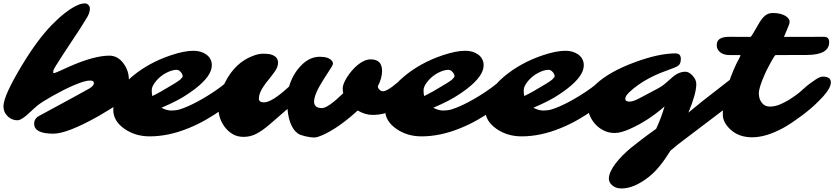

<svg xmlns="http://www.w3.org/2000/svg" viewBox="-83 -779 4841 1114"><path d="M220.7 -221.7Q157.7 -186 135 -167.2Q112.3 -148.4 97.9 -134.3Q83.5 -120.1 69.3 -108.4Q36.1 -81.1 19 -81.1Q2 -81.1 -11.7 -86.7Q-25.4 -92.3 -36.6 -102.5Q-63 -127.4 -63 -161.6Q-63 -222.2 43.9 -399.4Q89.8 -475.6 132.8 -533.4Q175.8 -591.3 215.3 -632.1Q254.9 -672.9 291 -701.2Q365.2 -759.3 409.2 -759.3Q421.9 -759.3 430.2 -750Q438.5 -740.7 438.5 -730Q438.5 -705.6 423.1 -679.4Q407.7 -653.3 382.3 -613.8L278.3 -456.1Q229.5 -380.9 227.3 -371.8Q225.1 -362.8 225.1 -358.9Q225.1 -355 230.5 -355Q235.8 -355 260.7 -366.2Q260.7 -366.2 323.2 -394.5Q464.4 -456.1 551.3 -456.1Q600.6 -456.1 633.8 -410.6Q664.6 -368.2 664.6 -318.8Q664.6 -269.5 649.4 -233.9Q634.3 -198.2 604.7 -177.7Q575.2 -157.2 545.9 -139.6L483.4 -102.5Q306.2 -3.4 226.1 -3.4Q115.2 -3.4 115.2 -61Q115.2 -92.3 145.5 -107.4Q424.3 -258.3 436.5 -266.1Q461.9 -282.2 461.9 -296.9Q461.9 -311.5 441.4 -311.5Q420.9 -311.5 396.5 -303.7Q372.1 -295.9 342.8 -283.2Q313.5 -270.5 281.7 -254.4Q250 -238.3 220.7 -221.7Z M1339.4 -358.9Q1362.8 -358.9 1362.8 -332.5Q1362.8 -314.9 1350.8 -288.3Q1338.9 -261.7 1316.4 -238.5Q1293.9 -215.3 1264.9 -190.4Q1235.8 -165.5 1197 -138.2Q1158.2 -110.8 1111.3 -84Q1064.5 -57.1 1011.7 -35.6Q895 12.2 785.6 12.2Q702.1 12.2 639.6 -31.2Q574.2 -76.7 574.2 -141.6Q574.2 -243.7 684.1 -335.4Q778.8 -414.6 907.2 -458Q985.4 -484.4 1039.6 -484.4Q1083.5 -484.4 1113.8 -462.9Q1146 -439.5 1146 -399.9Q1146 -337.9 1047.9 -262.7Q1032.2 -250.5 1019.5 -242.2L1002 -230.5Q953.1 -196.3 853.5 -153.8Q884.3 -137.7 910.9 -137.7Q937.5 -137.7 958.7 -144Q980 -150.4 1006.8 -162.1Q1033.7 -173.8 1064.2 -190.2Q1094.7 -206.5 1126 -226.1Q1195.8 -269.5 1247.1 -314.9Q1273.9 -339.8 1315.4 -354.5Q1329.1 -358.9 1339.4 -358.9ZM800.8 -221.7 827.6 -235.4Q840.8 -242.2 851.1 -248Q949.7 -304.7 963.4 -317.9Q977.1 -331.1 977.1 -336.2Q977.1 -341.3 974.1 -348.1Q971.2 -355 966.3 -360.4Q954.6 -374 941.4 -374Q928.2 -374 912.4 -369.1Q896.5 -364.3 880.4 -355.7Q864.3 -347.2 849.4 -335.2Q834.5 -323.2 823.2 -309.6Q797.4 -278.8 797.4 -256.3Q797.4 -233.9 800.8 -221.7Z M1992.2 -137.7Q1880.4 -35.6 1786.1 5.9Q1756.8 18.6 1742.2 18.6Q1727.5 18.6 1714.4 16.6Q1701.2 14.6 1688.5 11.7Q1657.7 3.9 1647.9 -2.7Q1638.2 -9.3 1627.9 -20.5Q1617.7 -31.7 1609.4 -48.8Q1590.3 -86.4 1585 -147Q1466.8 -42.5 1440.7 -24.9Q1414.6 -7.3 1397.5 0.5Q1366.2 15.1 1330.3 15.1Q1294.4 15.1 1267.8 -0.5Q1241.2 -16.1 1222.7 -40Q1184.6 -89.8 1184.6 -149.9Q1184.6 -225.6 1222.7 -300.8Q1280.3 -415 1382.8 -454.1Q1417 -467.3 1441.2 -467.3Q1465.3 -467.3 1479 -465.1Q1492.7 -462.9 1503.9 -457Q1530.3 -443.8 1530.3 -415Q1530.3 -390.1 1509.8 -361.8Q1489.3 -333.5 1474.6 -315.9Q1460 -298.3 1447.8 -280.3Q1418.9 -238.3 1418.9 -207.5Q1418.9 -185.1 1448.7 -185.1Q1495.1 -185.1 1594.2 -276.9Q1614.7 -346.2 1660.2 -395Q1710.9 -449.7 1772.5 -449.7Q1824.2 -449.7 1842.8 -425.8Q1849.1 -418 1849.1 -410.9Q1849.1 -403.8 1840.8 -390.6L1793.9 -317.4Q1739.3 -231.9 1739.3 -189.5Q1739.3 -151.9 1785.2 -151.9Q1819.8 -151.9 1908.7 -238.3Q1905.3 -251.5 1905.3 -265.1Q1905.3 -278.8 1911.9 -295.4Q1918.5 -312 1930.2 -330.6Q1941.9 -349.1 1957.5 -367.7Q1973.1 -386.2 1991.2 -401.4Q2031.7 -434.6 2067.9 -434.6Q2133.8 -434.6 2133.8 -367.7Q2133.8 -325.2 2109.4 -278.8Q2109.4 -263.7 2126 -252.9Q2130.9 -249.5 2139.9 -249.5Q2148.9 -249.5 2163.6 -257.3Q2178.2 -265.1 2192.9 -275.9Q2207.5 -286.6 2220.2 -297.6Q2232.9 -308.6 2246.1 -319.3Q2289.6 -353 2311 -353Q2325.7 -353 2335 -344.2Q2351.6 -329.1 2351.6 -321.3Q2351.6 -313.5 2347.7 -305.2Q2343.8 -296.9 2337.4 -286.4Q2331.1 -275.9 2322.8 -264.6Q2289.1 -218.8 2275.1 -203.9Q2261.2 -189 2241.9 -172.4Q2222.7 -155.8 2198.5 -142.3Q2174.3 -128.9 2145.3 -120.6Q2116.2 -112.3 2076.7 -112.3Q2037.1 -112.3 1992.2 -137.7Z M2916.5 -358.9Q2939.9 -358.9 2939.9 -332.5Q2939.9 -314.9 2928 -288.3Q2916 -261.7 2893.6 -238.5Q2871.1 -215.3 2842 -190.4Q2813 -165.5 2774.2 -138.2Q2735.4 -110.8 2688.5 -84Q2641.6 -57.1 2588.9 -35.6Q2472.2 12.2 2362.8 12.2Q2279.3 12.2 2216.8 -31.2Q2151.4 -76.7 2151.4 -141.6Q2151.4 -243.7 2261.2 -335.4Q2356 -414.6 2484.4 -458Q2562.5 -484.4 2616.7 -484.4Q2660.6 -484.4 2690.9 -462.9Q2723.1 -439.5 2723.1 -399.9Q2723.1 -337.9 2625 -262.7Q2609.4 -250.5 2596.7 -242.2L2579.1 -230.5Q2530.3 -196.3 2430.7 -153.8Q2461.4 -137.7 2488 -137.7Q2514.6 -137.7 2535.9 -144Q2557.1 -150.4 2584 -162.1Q2610.8 -173.8 2641.4 -190.2Q2671.9 -206.5 2703.1 -226.1Q2772.9 -269.5 2824.2 -314.9Q2851.1 -339.8 2892.6 -354.5Q2906.2 -358.9 2916.5 -358.9ZM2377.9 -221.7 2404.8 -235.4Q2418 -242.2 2428.2 -248Q2526.9 -304.7 2540.5 -317.9Q2554.2 -331.1 2554.2 -336.2Q2554.2 -341.3 2551.3 -348.1Q2548.3 -355 2543.5 -360.4Q2531.7 -374 2518.6 -374Q2505.4 -374 2489.5 -369.1Q2473.6 -364.3 2457.5 -355.7Q2441.4 -347.2 2426.5 -335.2Q2411.6 -323.2 2400.4 -309.6Q2374.5 -278.8 2374.5 -256.3Q2374.5 -233.9 2377.9 -221.7Z M3497.6 -358.9Q3521 -358.9 3521 -332.5Q3521 -314.9 3509 -288.3Q3497.1 -261.7 3474.6 -238.5Q3452.1 -215.3 3423.1 -190.4Q3394 -165.5 3355.2 -138.2Q3316.4 -110.8 3269.5 -84Q3222.7 -57.1 3169.9 -35.6Q3053.2 12.2 2943.8 12.2Q2860.4 12.2 2797.9 -31.2Q2732.4 -76.7 2732.4 -141.6Q2732.4 -243.7 2842.3 -335.4Q2937 -414.6 3065.4 -458Q3143.6 -484.4 3197.8 -484.4Q3241.7 -484.4 3272 -462.9Q3304.2 -439.5 3304.2 -399.9Q3304.2 -337.9 3206.1 -262.7Q3190.4 -250.5 3177.7 -242.2L3160.2 -230.5Q3111.3 -196.3 3011.7 -153.8Q3042.5 -137.7 3069.1 -137.7Q3095.7 -137.7 3116.9 -144Q3138.2 -150.4 3165 -162.1Q3191.9 -173.8 3222.4 -190.2Q3252.9 -206.5 3284.2 -226.1Q3354 -269.5 3405.3 -314.9Q3432.1 -339.8 3473.6 -354.5Q3487.3 -358.9 3497.6 -358.9ZM2959 -221.7 2985.8 -235.4Q2999 -242.2 3009.3 -248Q3107.9 -304.7 3121.6 -317.9Q3135.3 -331.1 3135.3 -336.2Q3135.3 -341.3 3132.3 -348.1Q3129.4 -355 3124.5 -360.4Q3112.8 -374 3099.6 -374Q3086.4 -374 3070.6 -369.1Q3054.7 -364.3 3038.6 -355.7Q3022.5 -347.2 3007.6 -335.2Q2992.7 -323.2 2981.4 -309.6Q2955.6 -278.8 2955.6 -256.3Q2955.6 -233.9 2959 -221.7Z M3570.8 -189.5Q3588.9 -189.5 3623.5 -207L3729.5 -263.2Q3758.8 -278.3 3781.7 -298.8L3816.4 -329.1Q3853.5 -362.8 3894 -362.8Q3915 -362.8 3936 -339.4Q3957 -315.9 3957 -291.5Q3957 -235.4 3911.1 -125.5L3989.3 -189.5L4150.4 -314.9Q4176.3 -334.5 4193.4 -334.5Q4230.5 -334.5 4230.5 -298.8Q4230.5 -262.2 4182.6 -204.6Q4160.2 -177.2 4120.1 -145.5L3849.6 59.6Q3822.8 81.1 3807.1 95.2Q3742.7 199.2 3683.1 246.1Q3596.7 314.5 3522.9 314.5Q3489.7 314.5 3468.8 295.9Q3449.7 279.8 3449.7 258.3Q3449.7 238.3 3460.4 215.1Q3471.2 191.9 3489.3 168.5Q3507.3 145 3530.3 122.1Q3553.2 99.1 3579.1 77.6Q3647.5 23.4 3676.3 2.9L3724.1 -31.7Q3752.4 -91.8 3772.9 -161.6Q3678.7 -78.6 3572.3 -31.2Q3519 -7.3 3483.9 -7.3Q3448.7 -7.3 3419.4 -22Q3390.1 -36.6 3369.1 -60.5Q3325.7 -110.8 3325.7 -177.2Q3325.7 -246.6 3377.9 -293.9Q3456.5 -365.2 3600.6 -418Q3739.3 -469.2 3835.4 -469.2Q3867.2 -469.2 3867.2 -438Q3867.2 -416.5 3859.1 -405Q3851.1 -393.6 3820.6 -382.8Q3790 -372.1 3753.2 -357.4Q3716.3 -342.8 3683.3 -325.2Q3650.4 -307.6 3620.6 -286.6Q3590.8 -265.6 3567.9 -243.7Q3544.9 -221.7 3544.9 -205.6Q3544.9 -189.5 3570.8 -189.5Z M4689.9 -334.5Q4737.8 -334.5 4737.8 -301.3Q4737.8 -269.5 4692.9 -219.2L4668.9 -194.3Q4625.5 -149.9 4567.6 -106.9Q4509.8 -64 4465.8 -39.1Q4363.8 17.6 4280.8 17.6Q4202.6 17.6 4153.3 -29.3Q4110.8 -69.8 4110.8 -114.7Q4110.8 -159.7 4119.6 -204.1Q4128.4 -248.5 4142.6 -291Q4170.9 -377.4 4204.6 -438Q4213.4 -454.6 4213.4 -459.5H4150.4Q4114.7 -459.5 4095.2 -476.1Q4075.7 -492.7 4075.7 -513.7Q4075.7 -534.7 4083.5 -544.4Q4091.3 -554.2 4103 -558.6Q4119.6 -565.4 4151.9 -565.4L4271.5 -564.9Q4275.4 -566.4 4287.1 -585.9L4316.9 -637.2Q4335.9 -671.4 4355.2 -687.5Q4374.5 -703.6 4400.6 -703.6Q4426.8 -703.6 4444.6 -698.7Q4462.4 -693.8 4474.6 -686.5Q4498.5 -670.9 4498.5 -652.3Q4498.5 -644.5 4493.2 -631.3L4465.8 -564.9L4697.8 -565.4Q4728 -565.4 4728 -534.2Q4728 -460 4595.7 -460L4417 -459.5Q4411.1 -456.5 4397 -431.2L4375 -390.6Q4366.7 -375.5 4363.3 -367.7L4352.5 -343.8Q4319.8 -270 4319.8 -237.3Q4319.8 -204.6 4337.2 -182.6Q4354.5 -160.6 4383.3 -160.6Q4412.1 -160.6 4439.7 -171.9Q4467.3 -183.1 4493.7 -199.2Q4541.5 -229 4568.8 -254.4Q4596.2 -279.8 4614.3 -293Q4614.3 -293 4648.4 -316.9Q4674.8 -334.5 4689.9 -334.5Z"/></svg>

Font: Sarina
Style: Regular
Weight: 400
Designer: James Grieshaber
Foundry: James Grieshaber
Version: Version 1.001